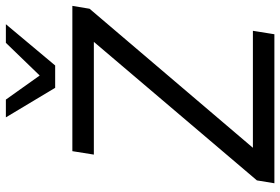

<svg xmlns="http://www.w3.org/2000/svg" viewBox="-174 -804 977 670"><g transform="rotate(-90 315.0 -468.5)"><path d="M11 0 21 -61 535 -666 539 -630H111L123 -705H630L620 -645L105 -40L101 -75H543L531 0ZM344 -765 241 -937H303L387 -819L501 -937H566L422 -765Z"/></g></svg>

Font: Nunito Sans 10pt
Style: Italic
Weight: 400
Italic angle: -9°
Designer: Vernon Adams
Foundry: Vernon Adams
Version: Version 3.101;gftools[0.9.27]